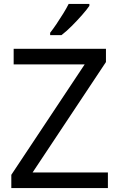

<svg xmlns="http://www.w3.org/2000/svg" viewBox="-20 -964 612 984"><path d="M533 0H38V-68L414 -634H50V-714H523V-646L147 -80H533ZM438 -934Q426 -916 401 -887.5Q376 -859 347.5 -830.5Q319 -802 295 -784H237V-796Q252 -815 269.5 -841Q287 -867 304 -894.5Q321 -922 332 -944H438Z"/></svg>

Font: Noto Sans SignWriting
Style: Regular
Weight: 400
Designer: Monotype Design Team
Foundry: Monotype Imaging Inc.
Version: Version 2.004; ttfautohint (v1.8.4.7-5d5b)